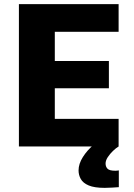

<svg xmlns="http://www.w3.org/2000/svg" viewBox="-20 -708 646 928"><path d="M71.4 0V-688H553.3V-554.4H244.9V-413.2H506.3V-281.3H244.9V-133.6H553.3V0ZM486 200Q436.2 200 408.7 188.3Q381.3 176.7 370.5 157.3Q359.7 138 359.7 115.5Q359.7 84 380.7 50.8Q401.7 17.6 434.7 -10L553.3 0Q540.3 7.7 525.8 21.7Q511.3 35.7 500.8 51.7Q490.3 67.8 490.3 82.5Q490.3 97.6 499.6 107.4Q508.9 117.2 537.3 117.2Q539.9 117.2 544.4 116.9Q549 116.6 554.3 115.6V196.6Q540.1 197.6 521.4 198.8Q502.6 200 486 200Z"/></svg>

Font: Saira Thin
Style: Regular
Weight: 100
Designer: Hector Gatti with collaboration of the Omnibus-Type team
Foundry: Omnibus-Type
Version: Version 1.101